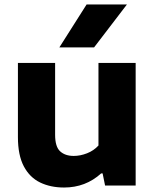

<svg xmlns="http://www.w3.org/2000/svg" viewBox="-20 -828 690 857"><path d="M266 9Q205.5 9 159 -13.5Q112.5 -36 86.2 -85.8Q60 -135.5 60 -216V-547H226V-226.5Q226 -173 248.5 -152.5Q271 -132 309 -132Q338.5 -132 368.5 -143.8Q398.5 -155.5 419.5 -178.5V-547H585.5V0H449L438 -54H431.5Q362 9 266 9ZM245 -616.5 366.5 -808H546.5L400 -616.5Z"/></svg>

Font: Encode Sans SemiExpanded SemiExpanded
Style: Bold
Weight: 700
Width: 6
Designer: Multiple Designers
Foundry: Impallari Type
Version: Version 3.000; ttfautohint (v1.8.3) -l 8 -r 50 -G 200 -x 14 